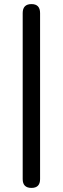

<svg xmlns="http://www.w3.org/2000/svg" viewBox="-20 -732 307 939"><path d="M134 187Q91 187 91 144V-668Q91 -712 134 -712Q176 -712 176 -668V144Q176 187 134 187Z"/></svg>

Font: Chiron GoRound TC N
Style: Regular
Weight: 350
Designer: Ryoko NISHIZUKA 西塚涼子 (kana, bopomofo & ideographs); Paul D. Hunt (Latin, Greek & Cyrillic); Sandoll Communications 산돌커뮤니
Foundry: Adobe
Version: Version 1.000;hotconv 1.1.1;makeotfexe 2.6.0